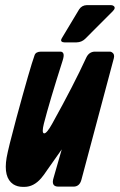

<svg xmlns="http://www.w3.org/2000/svg" viewBox="-20 -729 468 750"><path d="M413.1 -709Q418.9 -709 423.3 -706.1Q434.1 -698.7 419.9 -684.6L312.5 -577.1Q298.8 -564 279.3 -563.5H231.4Q227.5 -563.5 224.6 -564.5Q214.4 -568.4 221.7 -580.1L289.1 -692.4Q299.8 -708.5 319.3 -709ZM221.2 -145.5 164.1 -64.5Q152.3 -46.4 141.1 -33.2Q111.8 1 75.2 1H69.3Q47.9 1 31.7 -9.3Q-7.3 -35.6 5.9 -113.3Q12.2 -149.4 43.9 -267.1Q97.7 -465.3 115.2 -513.7Q120.1 -526.9 139.6 -527.3H215.8Q225.1 -527.3 228 -518.6Q230.5 -510.7 224.6 -492.2Q172.9 -330.1 151.4 -246.1Q147 -228.5 147 -218.8Q147 -208 152.8 -208Q163.1 -208 184.6 -247.1Q267.6 -396.5 317.4 -504.9Q328.1 -526.4 349.6 -527.3H409.2Q413.1 -527.3 417 -524.9Q428.7 -518.1 424.8 -502L297.9 -26.4Q291 -1 268.6 0H208Q178.2 0 189.5 -35.2Z"/></svg>

Font: Allan
Style: Bold
Weight: 700
Version: Version 1.005